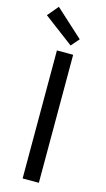

<svg xmlns="http://www.w3.org/2000/svg" viewBox="-149 -1015 587 1062"><g transform="rotate(15 144.5 -484.5)"><path d="M100 -733H193V0H100ZM-4 -907 48 -969 206 -825 166 -779Z"/></g></svg>

Font: KaiGen Gothic CN Regular
Style: Regular
Weight: 400
Designer: Ryoko NISHIZUKA  (kana & ideographs); Paul D. Hunt (Latin, Greek & Cyrillic); Wenlong ZHANG  (bopomofo); Sandoll Communi
Foundry: Adobe Systems Incorporated
Version: Version 1.002.20150501